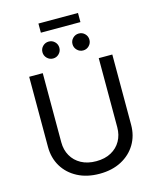

<svg xmlns="http://www.w3.org/2000/svg" viewBox="-149 -1154 1043 1268"><g transform="rotate(-15 372.0 -519.5)"><path d="M372.6 11.7Q286.6 11.7 222.4 -22Q158.2 -55.7 123 -114.3Q87.9 -172.9 87.9 -247.6V-727.5H180.7V-254.9Q180.7 -202.6 203.9 -161.9Q227.1 -121.1 270 -97.7Q313 -74.2 372.6 -74.2Q432.1 -74.2 474.9 -97.7Q517.6 -121.1 540.5 -161.9Q563.5 -202.6 563.5 -254.9V-727.5H656.2V-247.6Q656.2 -172.9 621.1 -114.3Q585.9 -55.7 522.2 -22Q458.5 11.7 372.6 11.7ZM478 -803.2Q454.1 -803.2 437 -820.3Q419.9 -837.4 419.9 -861.3Q419.9 -885.3 437 -902.1Q454.1 -918.9 478 -918.9Q502 -918.9 518.8 -902.1Q535.6 -885.3 535.6 -861.3Q535.6 -837.4 518.8 -820.3Q502 -803.2 478 -803.2ZM272.5 -803.2Q248.5 -803.2 231.4 -820.3Q214.4 -837.4 214.4 -861.3Q214.4 -885.3 231.4 -902.1Q248.5 -918.9 272.5 -918.9Q296.4 -918.9 313.2 -902.1Q330.1 -885.3 330.1 -861.3Q330.1 -837.4 313.2 -820.3Q296.4 -803.2 272.5 -803.2ZM508.3 -1051.3V-988.8H237.8V-1051.3Z"/></g></svg>

Font: Adwaita Sans
Style: Regular
Weight: 400
Designer: Rasmus Andersson
Foundry: rsms
Version: Version 4.001;git-9221beed3